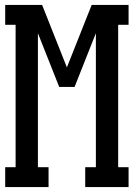

<svg xmlns="http://www.w3.org/2000/svg" viewBox="-20 -755 540 775"><path d="M1 0V-80H43V-655H1V-735H150L225 -546L250 -483L350 -735H499V-655H457V-80H499V0H324V-80H367V-621L281 -404H219L133 -621V-80H176V0Z"/></svg>

Font: Iosevka Slab Medium
Style: Regular
Weight: 500
Monospace: yes
Designer: Belleve Invis
Foundry: Belleve Invis
Version: Version 11.1.1; ttfautohint (v1.8.3)